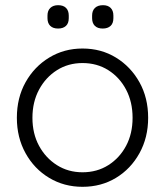

<svg xmlns="http://www.w3.org/2000/svg" viewBox="-20 -710 635 740"><path d="M551 -256Q551 -180 517.5 -119.5Q484 -59 427 -24.5Q370 10 298 10Q227 10 169.5 -24.5Q112 -59 78.5 -119.5Q45 -180 45 -256Q45 -333 78.5 -393Q112 -453 169.5 -488Q227 -523 298 -523Q370 -523 427 -488Q484 -453 517.5 -393Q551 -333 551 -256ZM491 -256Q491 -317 466 -364.5Q441 -412 397.5 -439.5Q354 -467 298 -467Q243 -467 199.5 -439.5Q156 -412 130.5 -364.5Q105 -317 105 -256Q105 -195 130.5 -148Q156 -101 199.5 -73.5Q243 -46 298 -46Q354 -46 397.5 -73.5Q441 -101 466 -148Q491 -195 491 -256ZM376 -600Q356 -600 345.5 -610.5Q335 -621 335 -640V-650Q335 -669 346 -679.5Q357 -690 377 -690Q396 -690 406.5 -679.5Q417 -669 417 -650V-640Q417 -620 406 -610Q395 -600 376 -600ZM204 -600Q184 -600 173.5 -610.5Q163 -621 163 -640V-650Q163 -669 174 -679.5Q185 -690 204 -690Q224 -690 234.5 -679.5Q245 -669 245 -650V-640Q245 -620 234 -610Q223 -600 204 -600Z"/></svg>

Font: Quicksand Light
Style: Regular
Weight: 400
Version: Version 3.004